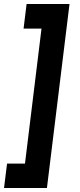

<svg xmlns="http://www.w3.org/2000/svg" viewBox="-20 -781 397 953"><path d="M112 -761H325L213 152H0L15 31H104L186 -639H97Z"/></svg>

Font: Josefin Sans Thin
Style: Bold Italic
Weight: 700
Italic angle: -7°
Version: Version 2.000